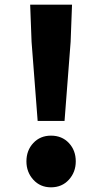

<svg xmlns="http://www.w3.org/2000/svg" viewBox="-20 -787 437 821"><path d="M141 -270 115 -608 109 -767H288L282 -608L256 -270ZM198 14Q152 14 122.5 -18.5Q93 -51 93 -97Q93 -144 122.5 -175.5Q152 -207 198 -207Q245 -207 274.5 -175.5Q304 -144 304 -97Q304 -51 274.5 -18.5Q245 14 198 14Z"/></svg>

Font: Source Han Sans SC Heavy
Style: Regular
Weight: 900
Designer: Ryoko NISHIZUKA Ë•øÂ°öÊ∂ºÂ≠ê (kana, bopomofo & ideographs); Paul D. Hunt (Latin, Greek & Cyrillic); Sandoll Communicatio
Foundry: Adobe
Version: Version 2.004;hotconv 1.0.118;makeotfexe 2.5.65603